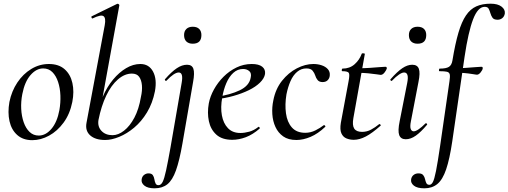

<svg xmlns="http://www.w3.org/2000/svg" viewBox="-20 -746 2757 1041"><path d="M155 14Q105 14 73.5 -14Q42 -42 31.5 -89Q21 -136 31 -193Q43 -252 74 -298.5Q105 -345 149.5 -372Q194 -399 245 -399Q298 -399 330 -371Q362 -343 372.5 -296Q383 -249 372 -193Q359 -128 325 -81.5Q291 -35 246 -10.5Q201 14 155 14ZM190 -11Q228 -11 259 -47.5Q290 -84 302 -149Q309 -189 307.5 -228.5Q306 -268 295 -301.5Q284 -335 264 -355Q244 -375 214 -375Q177 -375 145.5 -339Q114 -303 101 -236Q93 -195 95 -155.5Q97 -116 108.5 -83Q120 -50 140.5 -30.5Q161 -11 190 -11Z M550 13Q497 13 469 -12Q441 -37 449 -80L548 -610Q555 -649 541 -658.5Q527 -668 482 -646Q478 -645 476 -651Q474 -657 478 -658L615 -725Q620 -727 624 -723Q628 -719 627 -717L514 -96Q508 -60 530 -36.5Q552 -13 590 -13Q621 -13 652.5 -37.5Q684 -62 708.5 -108Q733 -154 744 -220Q752 -255 749.5 -283.5Q747 -312 734.5 -329.5Q722 -347 695 -347Q656 -347 619.5 -315.5Q583 -284 556 -227.5Q529 -171 514 -96L507 -116Q516 -173 538.5 -224.5Q561 -276 593.5 -315Q626 -354 664 -376.5Q702 -399 741 -399Q788 -399 810 -357.5Q832 -316 820 -251Q807 -186 777 -136.5Q747 -87 707.5 -54Q668 -21 626.5 -4Q585 13 550 13Z M818 275Q781 275 763 260.5Q745 246 748 227Q750 211 761 202.5Q772 194 785 194Q802 194 808.5 203.5Q815 213 817 226Q819 239 823.5 248.5Q828 258 839 258Q853 258 862 240Q871 222 880.5 178Q890 134 904 56L965 -297Q975 -353 949 -353Q925 -353 883 -309Q880 -305 876 -309.5Q872 -314 875 -317Q910 -357 938.5 -376Q967 -395 994 -395Q1021 -395 1028.5 -373Q1036 -351 1027 -302L969 33Q953 125 934 178Q915 231 887.5 253Q860 275 818 275ZM1025 -509Q1003 -509 990.5 -521Q978 -533 978 -556Q978 -577 990.5 -589Q1003 -601 1025 -601Q1048 -601 1060 -589Q1072 -577 1072 -556Q1072 -509 1025 -509Z M1239 12Q1184 12 1153 -16Q1122 -44 1112.5 -89Q1103 -134 1112 -185Q1119 -223 1140 -261Q1161 -299 1192 -330Q1223 -361 1262 -380Q1301 -399 1345 -399Q1383 -399 1401.5 -384.5Q1420 -370 1417 -345Q1413 -321 1389.5 -298Q1366 -275 1329 -257Q1292 -239 1246 -226Q1200 -213 1152 -208L1154 -221Q1229 -232 1280 -256.5Q1331 -281 1339 -324Q1345 -349 1331.5 -360.5Q1318 -372 1298 -372Q1268 -372 1245 -351Q1222 -330 1207 -295Q1192 -260 1185 -218Q1175 -164 1183 -120.5Q1191 -77 1216 -51Q1241 -25 1283 -25Q1306 -25 1331.5 -32Q1357 -39 1381 -58Q1383 -60 1386.5 -56Q1390 -52 1388 -49Q1350 -16 1312.5 -2Q1275 12 1239 12Z M1587 13Q1543 13 1515.5 -6.5Q1488 -26 1473.5 -57.5Q1459 -89 1456.5 -127Q1454 -165 1462 -202Q1474 -264 1509 -308Q1544 -352 1589.5 -375.5Q1635 -399 1679 -399Q1703 -399 1724 -392Q1745 -385 1757.5 -371Q1770 -357 1768 -337Q1767 -322 1757 -311.5Q1747 -301 1729 -301Q1711 -301 1702 -312Q1693 -323 1689 -337Q1685 -350 1675 -362.5Q1665 -375 1641 -375Q1613 -375 1591 -356.5Q1569 -338 1555 -306Q1541 -274 1533 -234Q1524 -179 1530.5 -131.5Q1537 -84 1562.5 -55Q1588 -26 1635 -26Q1664 -26 1690 -39Q1716 -52 1735 -67Q1738 -69 1742 -65Q1746 -61 1743 -58Q1704 -21 1664 -4Q1624 13 1587 13Z M1898 12Q1877 12 1858.5 4.5Q1840 -3 1831 -23Q1822 -43 1828 -80L1870 -306Q1877 -342 1871 -351Q1865 -360 1836 -360Q1832 -360 1833 -367Q1834 -374 1837 -374Q1876 -374 1902.5 -397.5Q1929 -421 1941 -454Q1942 -458 1950.5 -457Q1959 -456 1958 -453L1896 -106Q1889 -67 1900.5 -49Q1912 -31 1943 -31Q1969 -31 1991.5 -43Q2014 -55 2036 -73Q2038 -75 2042 -71Q2046 -67 2044 -65Q1998 -24 1963.5 -6Q1929 12 1898 12ZM2044 -340Q2042 -340 2022.5 -343Q2003 -346 1976.5 -348.5Q1950 -351 1925 -351L1927 -376Q1955 -376 1984.5 -378Q2014 -380 2037.5 -382Q2061 -384 2070 -384Q2074 -384 2076 -381Q2078 -378 2077 -374Q2075 -366 2065 -353Q2055 -340 2044 -340Z M2180 9Q2153 9 2144.5 -13.5Q2136 -36 2147 -89L2188 -297Q2199 -353 2171 -353Q2160 -353 2143 -341.5Q2126 -330 2106 -309Q2103 -305 2098.5 -309.5Q2094 -314 2098 -317Q2133 -357 2161 -376Q2189 -395 2215 -395Q2243 -395 2251 -373Q2259 -351 2249 -302L2208 -89Q2202 -59 2207 -46.5Q2212 -34 2223 -34Q2234 -34 2250.5 -45.5Q2267 -57 2286 -76Q2290 -80 2294 -75.5Q2298 -71 2294 -68Q2262 -30 2234.5 -10.5Q2207 9 2180 9ZM2244 -509Q2222 -509 2209.5 -521Q2197 -533 2197 -556Q2197 -577 2209.5 -589Q2222 -601 2244 -601Q2267 -601 2279 -589Q2291 -577 2291 -556Q2291 -509 2244 -509Z M2281 275Q2242 275 2224 260.5Q2206 246 2209 227Q2211 212 2222 203Q2233 194 2249 194Q2267 194 2274.5 203.5Q2282 213 2284.5 225Q2287 237 2291.5 246.5Q2296 256 2308 256Q2319 256 2327 241Q2335 226 2344 181Q2353 136 2366 47L2417 -306Q2421 -331 2418.5 -342.5Q2416 -354 2403 -357Q2390 -360 2363 -360Q2359 -360 2360 -367Q2361 -374 2364 -374Q2399 -374 2414 -383.5Q2429 -393 2433 -418Q2448 -509 2465.5 -568.5Q2483 -628 2506.5 -662.5Q2530 -697 2562.5 -711.5Q2595 -726 2640 -726Q2679 -726 2699.5 -710Q2720 -694 2717 -672Q2714 -656 2703 -647.5Q2692 -639 2678 -639Q2658 -639 2650.5 -649.5Q2643 -660 2639 -674Q2635 -688 2629.5 -698.5Q2624 -709 2608 -709Q2571 -709 2545 -641Q2519 -573 2499 -439L2432 21Q2418 116 2399 172Q2380 228 2351.5 251.5Q2323 275 2281 275ZM2564 -341Q2556 -342 2538 -345Q2520 -348 2497 -350Q2474 -352 2452 -352L2454 -376Q2476 -376 2505 -378Q2534 -380 2558.5 -382Q2583 -384 2590 -384Q2595 -384 2596.5 -381Q2598 -378 2597 -374Q2596 -366 2585.5 -353Q2575 -340 2564 -341Z"/></svg>

Font: Cormorant Light Medium
Style: Italic
Weight: 500
Italic angle: -10°
Version: Version 4.000